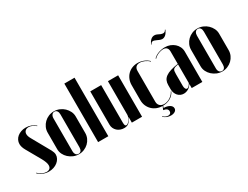

<svg xmlns="http://www.w3.org/2000/svg" viewBox="-75 -1273 2562 1986"><g transform="rotate(-30 1206.0 -280.0)"><path d="M278 -462Q254 -483 224.5 -494Q195 -505 162 -505Q132 -505 106.5 -496Q81 -487 62 -471.5Q43 -456 32.5 -434.5Q22 -413 22 -389Q22 -371 28 -351.5Q34 -332 46 -311L144 -138Q159 -111 167 -88.5Q175 -66 175 -49Q175 -37 171.5 -27.5Q168 -18 161.5 -12Q155 -6 145 -2.5Q135 1 123 1Q99 1 72 -11.5Q45 -24 24 -46L20 -42Q45 -17 77 -3.5Q109 10 145 10Q176 10 203 1Q230 -8 250 -24Q270 -40 282 -61.5Q294 -83 294 -107Q294 -121 289.5 -135Q285 -149 277 -164L155 -382Q145 -399 140 -414Q135 -429 135 -442Q135 -454 139 -463.5Q143 -473 150.5 -480Q158 -487 168 -490.5Q178 -494 191 -494Q211 -494 233 -484.5Q255 -475 274 -458Z M499 -505Q533 -505 564 -492Q595 -479 618 -457Q641 -435 655 -406.5Q669 -378 669 -346V-148Q669 -116 656 -87Q643 -58 620.5 -36.5Q598 -15 568 -2.5Q538 10 505 10Q470 10 439.5 -3Q409 -16 385.5 -37.5Q362 -59 348 -87.5Q334 -116 334 -148V-346Q334 -378 347 -407Q360 -436 382.5 -458Q405 -480 435 -492.5Q465 -505 499 -505ZM502 -499Q483 -499 471.5 -483.5Q460 -468 460 -443V-51Q460 -26 471.5 -11Q483 4 503 4Q522 4 532.5 -10.5Q543 -25 543 -51V-443Q543 -469 532 -484Q521 -499 502 -499Z M737 0H859V-699H737Z M1138 -66H1140V-36V0H1262V-495H1140V-95Q1140 -81 1134 -65.5Q1128 -50 1119 -36.5Q1110 -23 1099 -14Q1088 -5 1078 -5Q1068 -5 1063.5 -15Q1059 -25 1059 -48V-495H929V-96Q929 -74 938 -54.5Q947 -35 962.5 -20.5Q978 -6 999.5 2Q1021 10 1045 10Q1079 10 1099.5 -7Q1120 -24 1138 -66Z M1332 -337V-158Q1332 -121 1345 -90.5Q1358 -60 1381 -37.5Q1404 -15 1435.5 -2.5Q1467 10 1505 10Q1557 10 1597 -13Q1637 -36 1655 -76L1650 -78Q1643 -62 1629.5 -47.5Q1616 -33 1599.5 -22Q1583 -11 1564.5 -5Q1546 1 1528 1Q1496 1 1477 -17Q1458 -35 1458 -66V-434Q1458 -464 1474 -480Q1490 -496 1519 -496Q1546 -496 1576.5 -482.5Q1607 -469 1626 -448L1630 -452Q1606 -477 1571 -491Q1536 -505 1498 -505Q1462 -505 1431.5 -492.5Q1401 -480 1379 -457.5Q1357 -435 1344.5 -404Q1332 -373 1332 -337ZM1441 102Q1455 119 1478.5 129Q1502 139 1529 139Q1544 139 1556.5 135.5Q1569 132 1578 126Q1587 120 1592 111.5Q1597 103 1597 92Q1597 66 1569.5 49.5Q1542 33 1500 33L1511 3H1505L1485 50Q1512 54 1525 64.5Q1538 75 1538 93Q1538 108 1529 117Q1520 126 1503 126Q1487 126 1470.5 118Q1454 110 1445 98Z M1660 -98Q1660 -75 1667.5 -55Q1675 -35 1688 -20.5Q1701 -6 1718.5 2Q1736 10 1757 10Q1786 10 1812 -5.5Q1838 -21 1853 -47H1855V-27V0H1982V-363Q1982 -393 1969.5 -419Q1957 -445 1935.5 -464Q1914 -483 1885.5 -494Q1857 -505 1823 -505Q1803 -505 1782 -501Q1761 -497 1742 -489.5Q1723 -482 1708 -472Q1693 -462 1684 -451L1689 -447Q1696 -456 1708.5 -465Q1721 -474 1736.5 -481Q1752 -488 1768.5 -492Q1785 -496 1799 -496Q1826 -496 1840.5 -481Q1855 -466 1855 -437V-289Q1802 -281 1765 -269.5Q1728 -258 1704.5 -241Q1681 -224 1670.5 -201Q1660 -178 1660 -148ZM1812 -19Q1800 -19 1793 -32Q1786 -45 1786 -66V-207Q1786 -228 1788 -241Q1790 -254 1797.5 -262Q1805 -270 1818.5 -274.5Q1832 -279 1855 -283V-60Q1844 -40 1833 -29.5Q1822 -19 1812 -19ZM1720 -598 1715 -600Q1731 -634 1750 -650Q1769 -666 1792 -666Q1800 -666 1807 -664.5Q1814 -663 1821 -660L1855 -644Q1864 -641 1870.5 -639.5Q1877 -638 1883 -638Q1895 -638 1903 -644Q1911 -650 1917 -662L1922 -659Q1906 -624 1887 -607.5Q1868 -591 1845 -591Q1837 -591 1829 -593.5Q1821 -596 1813 -599L1791 -609Q1775 -616 1766.5 -619Q1758 -622 1751 -622Q1741 -622 1734 -616.5Q1727 -611 1720 -598Z M2212 -505Q2246 -505 2277 -492Q2308 -479 2331 -457Q2354 -435 2368 -406.5Q2382 -378 2382 -346V-148Q2382 -116 2369 -87Q2356 -58 2333.5 -36.5Q2311 -15 2281 -2.5Q2251 10 2218 10Q2183 10 2152.5 -3Q2122 -16 2098.5 -37.5Q2075 -59 2061 -87.5Q2047 -116 2047 -148V-346Q2047 -378 2060 -407Q2073 -436 2095.5 -458Q2118 -480 2148 -492.5Q2178 -505 2212 -505ZM2215 -499Q2196 -499 2184.5 -483.5Q2173 -468 2173 -443V-51Q2173 -26 2184.5 -11Q2196 4 2216 4Q2235 4 2245.5 -10.5Q2256 -25 2256 -51V-443Q2256 -469 2245 -484Q2234 -499 2215 -499Z"/></g></svg>

Font: Moniqa Black
Style: Regular
Weight: 900
Designer: Rajesh Rajput
Foundry: Rajesh Rajput
Version: Version 1.000